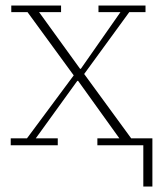

<svg xmlns="http://www.w3.org/2000/svg" viewBox="-20 -528 579 698"><path d="M501 0H334V-25H414L264 -234H261L110 -25H190V0H19V-25H78L248 -254L80 -484H21V-508H202V-484H122L271 -278H274L418 -484H338V-508H509V-484H450L286 -259L457 -25H534V150H501Z"/></svg>

Font: IBM Plex Serif ExtraLight
Style: Regular
Weight: 200
Designer: Mike Abbink, Paul van der Laan, Pieter van Rosmalen
Foundry: Bold Monday
Version: Version 2.5